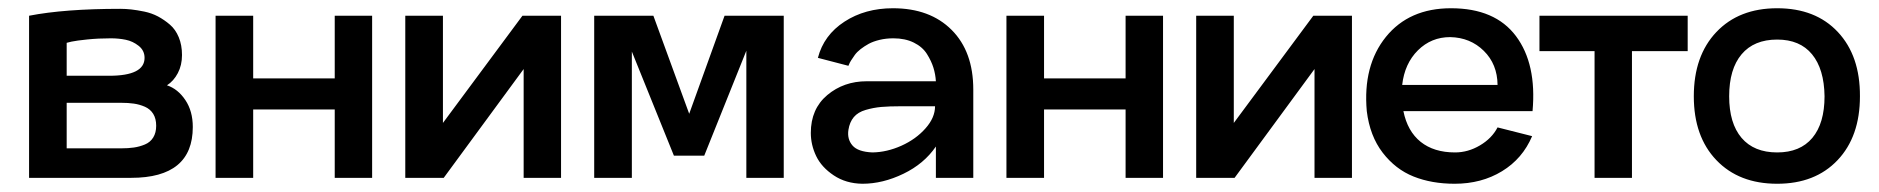

<svg xmlns="http://www.w3.org/2000/svg" viewBox="-20 -427 4511 461"><path d="M49.8 0V-389.2Q134.8 -405.8 269 -405.8Q281.7 -405.8 295.2 -404.3Q308.6 -402.8 326.4 -399.2Q344.2 -395.5 359.4 -387.5Q374.5 -379.4 387.9 -367.9Q401.4 -356.4 409.2 -337.6Q417 -318.8 417 -294.9Q417 -270.5 407 -251.5Q397 -232.4 380.9 -222.2Q407.2 -213.4 425 -186.8Q442.9 -160.2 442.9 -122.1Q442.9 0 294.9 0ZM140.1 -245.1H242.2Q327.1 -245.1 327.1 -288.1Q327.1 -305.7 313 -316.9Q298.8 -328.1 282 -331.5Q265.1 -335 246.1 -335Q216.3 -335 189.9 -332.3Q163.6 -329.6 151.9 -327.1L140.1 -324.2ZM140.1 -70.8H270Q288.1 -70.8 301.5 -72.8Q314.9 -74.7 327.9 -80.1Q340.8 -85.4 347.9 -96.9Q355 -108.4 355 -125Q355 -142.1 347.9 -153.6Q340.8 -165 327.9 -170.7Q314.9 -176.3 301.5 -178.2Q288.1 -180.2 270 -180.2H140.1Z M783.7 -389.2H873.5V0H783.7V-164.1H587.9V0H497.6V-389.2H587.9V-238.8H783.7Z M1234.4 -389.2H1327.1V0H1237.3V-261.2L1045.4 0H953.1V-389.2H1043.5V-131.8Z M1719.7 -389.2H1861.8V0H1772V-305.2L1670.9 -53.2H1598.1L1497.1 -303.2V0H1406.7V-389.2H1548.8L1634.8 -153.8Z M2124 -407.2Q2212.9 -407.2 2264.9 -355.2Q2316.9 -303.2 2316.9 -211.9V0H2227.1V-75.2Q2198.7 -33.7 2149.2 -9.8Q2099.6 14.2 2050.8 14.2Q2011.2 13.7 1981.9 -5.9Q1952.6 -25.4 1939.7 -52.2Q1926.8 -79.1 1926.8 -107.9Q1926.8 -165.5 1966.3 -198.7Q2005.9 -231.9 2061 -231.9H2227.1Q2226.1 -248.5 2221.2 -264.4Q2216.3 -280.3 2205.6 -297.4Q2194.8 -314.5 2174.1 -324.7Q2153.3 -335 2125 -335Q2107.4 -335 2092 -331.3Q2076.7 -327.6 2065.9 -321.8Q2055.2 -315.9 2046.4 -309.1Q2037.6 -302.2 2032.5 -295.2Q2027.3 -288.1 2023.7 -282.2Q2020 -276.4 2018.6 -272.5L2017.1 -269L1943.8 -288.1Q1958 -342.8 2007.6 -375Q2057.1 -407.2 2124 -407.2ZM2074.7 -61Q2109.4 -61.5 2144.3 -77.1Q2179.2 -92.8 2202.1 -118.7Q2225.1 -144.5 2225.1 -171.9H2145Q2114.7 -171.9 2095.9 -170.2Q2077.1 -168.5 2058.6 -163.1Q2040 -157.7 2030 -145.8Q2020 -133.8 2017.1 -115.2Q2013.7 -92.8 2026.9 -77.6Q2040 -62.5 2074.7 -61Z M2682.6 -389.2H2772.5V0H2682.6V-164.1H2486.8V0H2396.5V-389.2H2486.8V-238.8H2682.6Z M3133.3 -389.2H3226.1V0H3136.2V-261.2L2944.3 0H2852.1V-389.2H2942.4V-131.8Z M3349.6 -160.2Q3359.4 -111.8 3391.1 -86.4Q3422.9 -61 3473.6 -61Q3504.9 -61 3533.4 -77.9Q3562 -94.7 3575.7 -121.1L3658.7 -100.1Q3635.7 -45.9 3586.4 -15.9Q3537.1 14.2 3472.7 14.2Q3417.5 14.2 3374 -3.2Q3330.6 -20.5 3299.8 -60.5Q3269 -100.6 3261.7 -160.2Q3252 -269.5 3307.6 -338.4Q3363.3 -407.2 3463.9 -407.2Q3569.8 -407.2 3619.9 -340.3Q3669.9 -273.4 3659.7 -160.2ZM3461.9 -337.9Q3416.5 -337.9 3384.5 -306.2Q3352.5 -274.4 3346.7 -223.1H3575.7Q3575.2 -272.9 3542.7 -304.9Q3510.3 -336.9 3461.9 -337.9Z M4032.2 -389.2V-304.2H3898.4V0H3808.6V-304.2H3676.3V-389.2Z M4247.1 14.2Q4155.3 14.2 4101.1 -42.5Q4046.9 -99.1 4046.9 -195.8Q4046.9 -293 4101.1 -350.1Q4155.3 -407.2 4247.1 -407.2Q4339.4 -407.2 4392.8 -350.1Q4446.3 -293 4445.8 -195.8Q4445.8 -99.1 4392.1 -42.5Q4338.4 14.2 4247.1 14.2ZM4247.1 -61Q4302.2 -61 4331.5 -95.9Q4360.8 -130.9 4360.8 -195.8Q4359.9 -261.2 4330.8 -296.6Q4301.8 -332 4247.1 -332Q4191.4 -332 4161.6 -296.6Q4131.8 -261.2 4131.8 -195.8Q4131.8 -130.9 4161.6 -95.9Q4191.4 -61 4247.1 -61Z"/></svg>

Font: Neutral Grotesk
Style: Regular
Weight: 400
Designer: Nawras Khrais
Foundry: Nawras Khrais
Version: Version 1.000;PS 001.000;hotconv 1.0.88;makeotf.lib2.5.64775